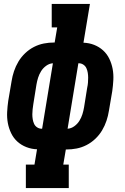

<svg xmlns="http://www.w3.org/2000/svg" viewBox="-20 -755 640 980"><path d="M112 205V85H156L169 7Q141 6 115 -4Q89 -14 69 -32Q49 -50 37 -75Q25 -100 20 -127Q15 -154 16.5 -183Q18 -212 22 -240L39 -340Q43 -366 51.5 -391.5Q60 -417 74 -440.5Q88 -464 108.5 -483.5Q129 -503 153.5 -515.5Q178 -528 204 -533Q230 -538 256 -538H259L272 -615H244V-735H439L406 -537Q435 -536 460.5 -526Q486 -516 506 -498Q526 -480 538 -455Q550 -430 555 -403Q560 -376 558.5 -347Q557 -318 553 -290L536 -190Q532 -164 523.5 -138.5Q515 -113 501 -89.5Q487 -66 466.5 -46.5Q446 -27 421.5 -14.5Q397 -2 371 3Q345 8 319 8H316L303 85H331V205ZM325 -98Q343 -99 359 -110.5Q375 -122 385 -138Q395 -154 400.5 -171.5Q406 -189 409 -207L425 -307Q428 -320 429 -333Q430 -346 430 -358.5Q430 -371 428 -383.5Q426 -396 421 -407Q416 -418 405.5 -425Q395 -432 383 -432H380ZM193 -98H195L250 -432Q232 -431 216 -419.5Q200 -408 190 -392Q180 -376 174.5 -358.5Q169 -341 166 -323L150 -223Q148 -210 146.5 -197Q145 -184 145 -171.5Q145 -159 147 -146.5Q149 -134 154 -123Q159 -112 169.5 -105Q180 -98 193 -98Z"/></svg>

Font: Iosevka Slab HvExObl
Style: Regular
Weight: 900
Width: 7
Italic angle: -9°
Monospace: yes
Designer: Belleve Invis
Foundry: Belleve Invis
Version: Version 11.1.1; ttfautohint (v1.8.3)